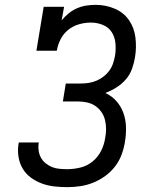

<svg xmlns="http://www.w3.org/2000/svg" viewBox="-20 -763 640 791"><path d="M257 8Q230 8 203.5 5Q177 2 152.5 -7Q128 -16 107.5 -31Q87 -46 74 -67.5Q61 -89 56.5 -115.5Q52 -142 56 -168Q56 -170 56.5 -172Q57 -174 58 -176H140Q140 -175 140 -174Q140 -173 139 -172Q137 -156 139.5 -140.5Q142 -125 149.5 -112Q157 -99 169 -89.5Q181 -80 195 -74.5Q209 -69 225 -67.5Q241 -66 257 -66Q283 -66 310.5 -72.5Q338 -79 360.5 -97Q383 -115 396 -140.5Q409 -166 413 -193Q417 -212 417 -231.5Q417 -251 412.5 -269Q408 -287 397.5 -302Q387 -317 372 -327Q357 -337 338.5 -341Q320 -345 301 -345H239L251 -419H313Q329 -419 345.5 -421.5Q362 -424 377.5 -430.5Q393 -437 407 -448Q421 -459 431 -473Q441 -487 446 -502.5Q451 -518 454 -534Q458 -560 455.5 -585.5Q453 -611 440 -631Q427 -651 403.5 -660.5Q380 -670 354 -670Q330 -670 305.5 -663Q281 -656 261 -640Q241 -624 229.5 -601Q218 -578 214 -554H130L160 -735H244L234 -679Q247 -695 263 -708Q279 -721 297.5 -729Q316 -737 335.5 -740Q355 -743 374 -743Q415 -743 452 -727.5Q489 -712 511 -680.5Q533 -649 538 -608Q543 -567 536 -526Q532 -502 523.5 -478.5Q515 -455 498.5 -436Q482 -417 460 -403Q438 -389 414 -380Q440 -368 459 -347Q478 -326 488 -298.5Q498 -271 499 -241Q500 -211 495 -180Q491 -154 481.5 -127.5Q472 -101 454.5 -78Q437 -55 413.5 -38Q390 -21 364 -10.5Q338 0 311 4Q284 8 257 8Z"/></svg>

Font: Iosevka Curly Slab Extended
Style: Italic
Weight: 400
Width: 7
Italic angle: -9°
Monospace: yes
Designer: Belleve Invis
Foundry: Belleve Invis
Version: Version 11.1.0; ttfautohint (v1.8.3)